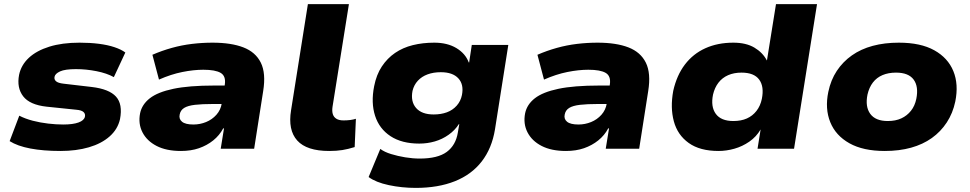

<svg xmlns="http://www.w3.org/2000/svg" viewBox="-20 -725 4729 936"><path d="M275 11Q191 11 128 -1Q65 -13 27 -37L74 -161Q103 -146 139.5 -136.5Q176 -127 215 -122.5Q254 -118 288 -118Q336 -118 363 -128Q390 -138 394 -156Q397 -170 387 -179Q377 -188 352 -190L207 -205Q125 -214 93 -255.5Q61 -297 73 -360Q83 -408 120.5 -443Q158 -478 220.5 -497.5Q283 -517 368 -517Q419 -517 462 -511.5Q505 -506 538 -495Q571 -484 591 -469L535 -349Q501 -368 450.5 -378Q400 -388 350 -388Q297 -388 273 -377Q249 -366 246 -351Q243 -338 253 -329Q263 -320 290 -317L427 -301Q512 -291 545.5 -254Q579 -217 565 -144Q554 -95 514.5 -60Q475 -25 413.5 -7Q352 11 275 11Z M862 11Q791 11 743.5 -13.5Q696 -38 674.5 -80Q653 -122 663 -173Q672 -216 710.5 -246Q749 -276 825 -292Q901 -308 1024 -308H1101L1087 -218H1017Q965 -218 930.5 -214Q896 -210 878 -199Q860 -188 856 -167Q851 -145 867.5 -131.5Q884 -118 923 -118Q955 -118 984.5 -130Q1014 -142 1035 -165.5Q1056 -189 1061 -221L1076 -313Q1082 -354 1056 -369.5Q1030 -385 971 -385Q924 -385 869 -374Q814 -363 755 -337L723 -458Q769 -478 817.5 -491.5Q866 -505 916 -511Q966 -517 1016 -517Q1107 -517 1166.5 -494Q1226 -471 1251.5 -419.5Q1277 -368 1263 -281L1219 0H1056L1072 -99H1068Q1050 -65 1019.5 -40.5Q989 -16 950 -2.5Q911 11 862 11Z M1585 11Q1475 11 1429 -40Q1383 -91 1399 -188L1481 -705H1681L1601 -204Q1598 -183 1602.5 -168.5Q1607 -154 1620 -146Q1633 -138 1655 -138Q1672 -138 1687.5 -140Q1703 -142 1715 -146L1709 -8Q1677 2 1649 6.5Q1621 11 1585 11Z M2007 191Q1939 191 1875.5 177.5Q1812 164 1777 138L1834 1Q1854 16 1886.5 26Q1919 36 1955.5 42Q1992 48 2026 48Q2114 48 2158 15.5Q2202 -17 2212 -79L2219 -120H2217Q2198 -90 2167 -68Q2136 -46 2099.5 -35.5Q2063 -25 2024 -25Q1939 -25 1884 -61Q1829 -97 1808.5 -160.5Q1788 -224 1804 -305Q1815 -361 1841.5 -401Q1868 -441 1906 -467Q1944 -493 1992.5 -505Q2041 -517 2097 -517Q2161 -517 2205 -490.5Q2249 -464 2265 -421L2267 -420L2280 -506H2458L2393 -94Q2378 -2 2328.5 62Q2279 126 2197.5 158.5Q2116 191 2007 191ZM2094 -167Q2130 -167 2158.5 -177.5Q2187 -188 2206.5 -210Q2226 -232 2232 -262Q2242 -313 2214.5 -343Q2187 -373 2129 -373Q2093 -373 2064.5 -362.5Q2036 -352 2017 -331.5Q1998 -311 1991 -282Q1981 -230 2008.5 -198.5Q2036 -167 2094 -167Z M2739 11Q2668 11 2620.5 -13.5Q2573 -38 2551.5 -80Q2530 -122 2540 -173Q2549 -216 2587.5 -246Q2626 -276 2702 -292Q2778 -308 2901 -308H2978L2964 -218H2894Q2842 -218 2807.5 -214Q2773 -210 2755 -199Q2737 -188 2733 -167Q2728 -145 2744.5 -131.5Q2761 -118 2800 -118Q2832 -118 2861.5 -130Q2891 -142 2912 -165.5Q2933 -189 2938 -221L2953 -313Q2959 -354 2933 -369.5Q2907 -385 2848 -385Q2801 -385 2746 -374Q2691 -363 2632 -337L2600 -458Q2646 -478 2694.5 -491.5Q2743 -505 2793 -511Q2843 -517 2893 -517Q2984 -517 3043.5 -494Q3103 -471 3128.5 -419.5Q3154 -368 3140 -281L3096 0H2933L2949 -99H2945Q2927 -65 2896.5 -40.5Q2866 -16 2827 -2.5Q2788 11 2739 11Z M3483 11Q3392 11 3337.5 -28Q3283 -67 3265 -133.5Q3247 -200 3262 -282Q3279 -358 3319 -410.5Q3359 -463 3419 -490Q3479 -517 3555 -517Q3617 -517 3657.5 -493Q3698 -469 3718 -431H3719L3763 -705H3963L3851 0H3673L3688 -94Q3667 -58 3633 -34.5Q3599 -11 3560 0Q3521 11 3483 11ZM3555 -135Q3593 -135 3621 -147.5Q3649 -160 3668 -184.5Q3687 -209 3694 -243Q3706 -303 3681 -337Q3656 -371 3595 -371Q3558 -371 3529.5 -358.5Q3501 -346 3482.5 -322Q3464 -298 3456 -264Q3444 -205 3469.5 -170Q3495 -135 3555 -135Z M4293 11Q4188 11 4121 -26.5Q4054 -64 4027.5 -129.5Q4001 -195 4018 -277Q4030 -335 4059.5 -379.5Q4089 -424 4133 -455Q4177 -486 4234.5 -501.5Q4292 -517 4362 -517Q4468 -517 4534.5 -480Q4601 -443 4627.5 -378.5Q4654 -314 4637 -230Q4625 -173 4595.5 -128Q4566 -83 4522.5 -52Q4479 -21 4421.5 -5Q4364 11 4293 11ZM4308 -135Q4346 -135 4374 -148Q4402 -161 4421 -185Q4440 -209 4447 -243Q4459 -303 4434 -337Q4409 -371 4348 -371Q4311 -371 4282.5 -359Q4254 -347 4235.5 -323Q4217 -299 4209 -264Q4197 -205 4222.5 -170Q4248 -135 4308 -135Z"/></svg>

Font: Nunito Sans 7pt SemiExpanded Black
Style: Italic
Weight: 900
Width: 6
Italic angle: -9°
Designer: Vernon Adams
Foundry: Vernon Adams
Version: Version 3.101;gftools[0.9.27]